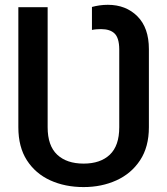

<svg xmlns="http://www.w3.org/2000/svg" viewBox="-20 -757 685 787"><path d="M322.8 9.8Q246.6 9.8 186 -17.8Q125.5 -45.4 90.3 -99.9Q55.2 -154.3 55.2 -235.4V-727.5H175.3V-235.4Q175.3 -159.7 214.4 -123Q253.4 -86.4 322.8 -86.4Q391.6 -86.4 430.2 -123Q468.8 -159.7 468.8 -235.4V-555.7Q468.3 -601.6 449.7 -619.6Q431.2 -637.7 394 -637.7Q386.7 -637.7 376 -637Q365.2 -636.2 356.9 -634.3V-728.5Q371.1 -732.4 387.9 -734.9Q404.8 -737.3 421.9 -737.3Q496.1 -737.3 543.2 -690.2Q590.3 -643.1 590.3 -555.7V-235.4Q590.3 -154.8 554.2 -100.1Q518.1 -45.4 457.3 -17.8Q396.5 9.8 322.8 9.8Z"/></svg>

Font: Inter Medium
Style: Regular
Weight: 500
Designer: Rasmus Andersson
Foundry: rsms
Version: Version 4.001;git-9221beed3